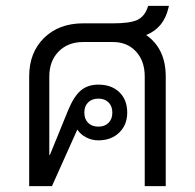

<svg xmlns="http://www.w3.org/2000/svg" viewBox="-20 -638 669 658"><path d="M481 -518Q548 -471 548 -376V0H476V-376Q476 -429 446 -461.5Q416 -494 367 -494H265Q213 -494 181 -461.5Q149 -429 149 -376V-107H151L213 -259Q233 -308 257 -328Q281 -348 317 -348Q362 -348 389 -322Q416 -296 416 -252Q416 -210 388.5 -183.5Q361 -157 317 -157Q295 -157 275.5 -167Q256 -177 245 -194L158 0H80V-376Q80 -458 131 -508Q182 -558 265 -558H367Q424 -558 449 -569Q474 -580 485 -610L488 -618H559L557 -610Q541 -542 481 -518ZM269 -252Q269 -230 282 -217Q295 -204 317 -204Q339 -204 352 -217Q365 -230 365 -252Q365 -274 352 -287Q339 -300 317 -300Q295 -300 282 -287Q269 -274 269 -252Z"/></svg>

Font: Stavian Regular
Style: Regular
Weight: 400
Version: Version 1.000; ttfautohint (v1.6)